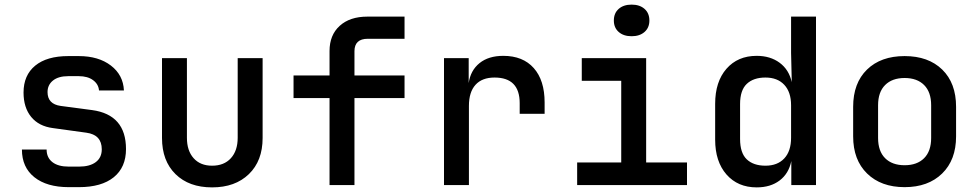

<svg xmlns="http://www.w3.org/2000/svg" viewBox="-20 -802 4240 832"><path d="M278 9Q183 9 129 -34Q75 -77 75 -154H182Q182 -119 207 -99.5Q232 -80 278 -80H322Q369 -80 395 -99.5Q421 -119 421 -155Q421 -218 354 -227L209 -247Q148 -255 115 -295.5Q82 -336 82 -401Q82 -476 132.5 -517.5Q183 -559 276 -559H321Q407 -559 460.5 -518Q514 -477 517 -410H409Q407 -437 383.5 -454.5Q360 -472 321 -472H276Q233 -472 209.5 -453Q186 -434 186 -403Q186 -351 243 -343L379 -325Q526 -305 526 -156Q526 -77 473 -34Q420 9 322 9Z M899 10Q799 10 740.5 -47.5Q682 -105 682 -204V-550H790V-205Q790 -149 819 -116.5Q848 -84 899 -84Q951 -84 980.5 -116.5Q1010 -149 1010 -205V-550H1118V-204Q1118 -105 1058.5 -47.5Q999 10 899 10Z M1408 0V-377H1252V-475H1408V-581Q1408 -650 1452 -690Q1496 -730 1572 -730H1733V-634H1574Q1516 -634 1516 -580V-475H1733V-377H1516V0Z M1904 0V-550H2011V-442Q2019 -497 2058 -528.5Q2097 -560 2161 -560Q2246 -560 2293 -507Q2340 -454 2340 -358V-309H2232V-355Q2232 -466 2123 -466Q2069 -466 2040.5 -434.5Q2012 -403 2012 -343V0Z M2481 0V-98H2672V-452H2501V-550H2780V-98H2957V0ZM2717 -645Q2682 -645 2661 -663.5Q2640 -682 2640 -713Q2640 -745 2661 -763.5Q2682 -782 2717 -782Q2752 -782 2773 -763.5Q2794 -745 2794 -713Q2794 -682 2773 -663.5Q2752 -645 2717 -645Z M3259 10Q3177 10 3128 -46Q3079 -102 3079 -197V-352Q3079 -448 3128 -504Q3177 -560 3259 -560Q3318 -560 3358.5 -530Q3399 -500 3411 -446L3408 -573V-730H3516V0H3409V-104Q3398 -50 3358.5 -20Q3319 10 3259 10ZM3297 -84Q3349 -84 3378.5 -115.5Q3408 -147 3408 -205V-346Q3408 -403 3378.5 -434.5Q3349 -466 3297 -466Q3245 -466 3216 -438.5Q3187 -411 3187 -351V-200Q3187 -139 3216 -111.5Q3245 -84 3297 -84Z M3900 9Q3798 9 3737.5 -50Q3677 -109 3677 -211V-339Q3677 -442 3737 -500.5Q3797 -559 3900 -559Q4003 -559 4063 -500.5Q4123 -442 4123 -339V-211Q4123 -109 4062.5 -50Q4002 9 3900 9ZM3900 -86Q3954 -86 3984.5 -116.5Q4015 -147 4015 -204V-346Q4015 -403 3984.5 -433.5Q3954 -464 3900 -464Q3846 -464 3815.5 -433.5Q3785 -403 3785 -346V-204Q3785 -147 3815.5 -116.5Q3846 -86 3900 -86Z"/></svg>

Font: JetBrains Mono NL SemiBold
Style: Regular
Weight: 600
Designer: Philipp Nurullin, Konstantin Bulenkov
Foundry: JetBrains
Version: Version 2.304; ttfautohint (v1.8.4.7-5d5b)